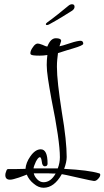

<svg xmlns="http://www.w3.org/2000/svg" viewBox="-20 -762 492 904"><path d="M185 122Q161 122 139 103Q117 86 106 60Q101 62 92 65.5Q83 69 69 74Q56 78 45.5 81Q35 84 27 84Q5 84 5 62Q5 54 9 45Q12 34 18 34Q34 34 54.5 34Q75 34 100 33Q102 4 123 -26Q146 -59 172 -59Q204 -59 204 8Q204 21 191 21Q179 21 177 0Q174 -22 168 -22Q160 -22 149 -1Q138 23 138 31H252Q262 5 262 -22Q262 -60 252 -129Q242 -198 222 -296Q212 -351 206 -391Q200 -431 200 -456Q200 -479 203 -503Q185 -500 167 -500Q131 -500 126 -505Q123 -507 123 -511Q123 -524 135 -540Q146 -557 158 -557Q164 -557 180 -551Q196 -543 203 -543Q218 -582 243 -582Q268 -582 268 -569Q268 -569 260 -544Q272 -546 311 -559Q329 -565 341 -567.5Q353 -570 359 -570Q372 -570 372 -556Q372 -548 324 -534Q312 -530 294 -525Q276 -520 253 -512Q251 -497 249.5 -481Q248 -465 248 -448Q248 -412 254 -359Q260 -306 271 -235Q283 -165 288.5 -112Q294 -59 294 -23Q294 1 282 33Q397 39 446 54Q452 55 452 61Q452 70 442 80Q433 90 424 90H422Q416 90 350 75Q276 58 271 58Q235 122 185 122ZM268 -569Q268 -569 268 -569ZM185 96Q219 96 242 55H228Q221 55 215.5 54.5Q210 54 205 54H139Q142 69 156 83Q169 96 185 96ZM201 -644Q196 -644 196 -648Q196 -652 203 -657Q224 -672 253 -695Q282 -718 301 -734Q310 -742 319 -742Q331 -742 331 -730Q331 -720 320 -712Q303 -701 273.5 -683Q244 -665 213 -648Q206 -644 201 -644Z"/></svg>

Font: Ole
Style: Regular
Weight: 400
Designer: Robert E. Leuschke
Foundry: Robert E. Leuschke
Version: Version 1.010; ttfautohint (v1.8.3)